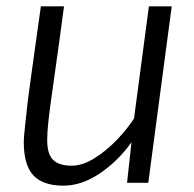

<svg xmlns="http://www.w3.org/2000/svg" viewBox="-20 -577 613 606"><path d="M180 9Q116.5 9 85.8 -23Q55 -55 55 -130Q55 -142 59 -178.8Q63 -215.5 68 -261Q72.5 -296.5 78.8 -341Q85 -385.5 92.5 -439.5Q100 -493.5 109 -557H182Q174 -496.5 167.8 -451Q161.5 -405.5 156.8 -372.5Q152 -339.5 149 -317Q146 -294.5 144 -280.8Q142 -267 141 -260Q135 -216 132 -186.5Q129 -157 129 -135Q129 -90 148 -72Q167 -54 206 -54Q240 -54 277.2 -77Q314.5 -100 347.8 -134.5Q381 -169 403 -203L450 -557H522L448 0H381L395 -128Q353 -69 295.5 -30Q238 9 180 9Z"/></svg>

Font: Koeln Type Sans Light
Style: Italic
Weight: 300
Italic angle: -7.5°
Designer: Eben Sorkin
Foundry: Eben Sorkin
Version: Version 2.001